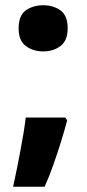

<svg xmlns="http://www.w3.org/2000/svg" viewBox="-20 -578 331 732"><path d="M236 -119Q227 -84 213 -39Q199 6 183 51.5Q167 97 150 134H30Q37 102 44 67.5Q51 33 57.5 -2Q64 -37 69.5 -69.5Q75 -102 78 -130H229ZM51 -470Q51 -519 78.5 -538.5Q106 -558 145 -558Q183 -558 210.5 -538.5Q238 -519 238 -470Q238 -423 210.5 -402.5Q183 -382 145 -382Q106 -382 78.5 -402.5Q51 -423 51 -470Z"/></svg>

Font: Noto Sans Hebrew ExtraBold
Style: Regular
Weight: 800
Designer: Monotype Design Team
Foundry: Monotype Imaging Inc.
Version: Version 2.003